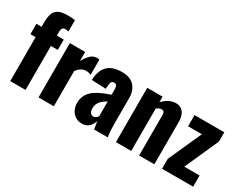

<svg xmlns="http://www.w3.org/2000/svg" viewBox="-90 -1275 2226 1770"><g transform="rotate(30 1022.5 -390.0)"><path d="M72 0V-468H17V-578H72V-621Q72 -672 82.5 -710Q93 -748 126.5 -769Q160 -790 230 -790Q249 -790 267.5 -789Q286 -788 308 -785V-664Q301 -666 291.5 -667.5Q282 -669 273 -669Q255 -669 245 -658.5Q235 -648 235 -624V-578H308V-468H235V0Z M373 0V-578H536V-482Q564 -532 592 -558.5Q620 -585 660 -585Q668 -585 674 -584.5Q680 -584 685 -582V-420Q674 -425 660.5 -428.5Q647 -432 632 -432Q604 -432 580 -417Q556 -402 536 -376V0Z M840 10Q796 10 766 -11Q736 -32 721 -64.5Q706 -97 706 -131Q706 -185 727.5 -222Q749 -259 784 -284Q819 -309 861 -326.5Q903 -344 944 -358V-416Q944 -431 941 -442.5Q938 -454 931 -460.5Q924 -467 910 -467Q896 -467 888.5 -461Q881 -455 878 -444.5Q875 -434 874 -421L870 -379L718 -385Q723 -489 773.5 -538.5Q824 -588 925 -588Q1013 -588 1056.5 -539.5Q1100 -491 1100 -414V-144Q1100 -108 1101.5 -81Q1103 -54 1105.5 -34Q1108 -14 1110 0H964Q961 -23 957 -50Q953 -77 951 -82Q941 -46 913.5 -18Q886 10 840 10ZM898 -100Q908 -100 916.5 -104Q925 -108 932 -115Q939 -122 944 -129V-287Q924 -275 907 -262.5Q890 -250 878 -235Q866 -220 859.5 -202.5Q853 -185 853 -163Q853 -134 865 -117Q877 -100 898 -100Z M1197 0V-578H1360V-520Q1392 -552 1426.5 -570Q1461 -588 1499 -588Q1535 -588 1558.5 -570.5Q1582 -553 1594 -522.5Q1606 -492 1606 -453V0H1444V-430Q1444 -451 1437 -462Q1430 -473 1411 -473Q1401 -473 1387.5 -467.5Q1374 -462 1360 -452V0Z M1688 0V-105L1847 -459H1700V-578H2017V-479L1856 -119H2019V0Z"/></g></svg>

Font: Oswald
Style: Bold
Weight: 700
Designer: Vernon Adams
Foundry: Vernon Adams
Version: Version 4.103;gftools[0.9.33.dev8+g029e19f]